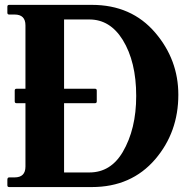

<svg xmlns="http://www.w3.org/2000/svg" viewBox="-20 -757 771 777"><path d="M351.6 0Q351.6 0 17.1 0Q9.8 0 9.8 -7.3V-29.3Q9.8 -39.1 17.1 -39.1H39.1Q83 -39.1 83 -83V-339.4H46.9Q39.6 -339.4 39.6 -346.7V-390.6Q39.6 -397.9 46.9 -397.9H83V-654.3Q83 -698.2 39.1 -698.2H17.1Q9.8 -698.2 9.8 -705.6V-730Q9.8 -737.3 17.1 -737.3H351.6Q512.2 -737.3 608.4 -624.5Q701.7 -515.1 701.7 -373.5Q701.7 -222.2 608.4 -112.8Q511.7 0 351.6 0ZM239.3 -339.4V-59.1H341.8Q427.7 -59.1 476.6 -141.6Q531.2 -234.4 531.2 -368.7Q531.2 -507.3 476.6 -595.7Q425.3 -678.2 341.8 -678.2H239.3V-397.9H364.3Q371.6 -397.9 371.6 -390.6V-346.7Q371.6 -339.4 364.3 -339.4Z"/></svg>

Font: Simply Serif
Style: Bold
Weight: 700
Designer: Wojciech Kalinowski "wmk69" (wmk69@o2.pl)
Foundry: Wojciech Kalinowski "wmk69" (wmk69@o2.pl)
Version: Version 1.0.0; 2022-02-18